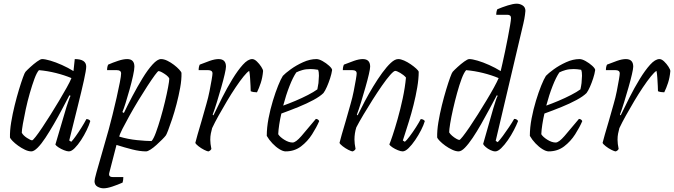

<svg xmlns="http://www.w3.org/2000/svg" viewBox="-20 -820 3651 1040"><path d="M150 0Q134 0 115 -9Q96 -18 78 -31Q60 -44 48 -56.5Q36 -69 34 -75Q33 -112 40.5 -157.5Q48 -203 59.5 -249.5Q71 -296 83 -335.5Q95 -375 104.5 -401Q114 -427 118 -431Q126 -440 144 -456.5Q162 -473 180.5 -486.5Q199 -500 208 -500Q224 -500 253 -491.5Q282 -483 315.5 -468Q349 -453 378 -435L385 -500Q447 -500 447 -459Q447 -441 434.5 -384.5Q422 -328 401 -244Q380 -160 355 -59L366 -52Q375 -61 390 -82Q405 -103 421 -128.5Q437 -154 448 -175Q456 -175 462 -171.5Q468 -168 469 -164Q463 -143 449.5 -115Q436 -87 419 -61Q402 -35 384.5 -17.5Q367 0 353 0Q343 0 326.5 -6.5Q310 -13 296.5 -22Q283 -31 280 -37L331 -210Q340 -242 349.5 -269Q359 -296 362 -301L356 -304Q338 -270 316.5 -229Q295 -188 271.5 -147.5Q248 -107 226 -73.5Q204 -40 184 -20Q164 0 150 0ZM154 -60Q158 -60 173 -79Q188 -98 209 -129.5Q230 -161 254 -199Q278 -237 300.5 -275Q323 -313 341 -345Q359 -377 367 -397Q329 -413 283 -424.5Q237 -436 191 -440Q179 -427 166.5 -393Q154 -359 141.5 -315.5Q129 -272 119.5 -228Q110 -184 104 -149.5Q98 -115 98 -101Q106 -86 126 -73Q146 -60 154 -60Z M541 200Q524 200 508 191Q492 182 492 161Q492 152 502.5 114Q513 76 530.5 16Q548 -44 569 -119Q578 -152 589.5 -198Q601 -244 611.5 -290.5Q622 -337 629 -373Q636 -409 636 -422Q636 -440 613 -440H560Q560 -458 566 -470Q591 -481 619.5 -490.5Q648 -500 669 -500Q708 -500 708 -459Q708 -443 700.5 -409Q693 -375 682 -335.5Q671 -296 660.5 -262.5Q650 -229 643 -213L651 -208Q671 -250 697.5 -300Q724 -350 752 -396Q780 -442 806.5 -471Q833 -500 852 -500Q868 -500 886.5 -491Q905 -482 922 -469Q939 -456 950.5 -443.5Q962 -431 963 -425Q964 -389 956 -345Q948 -301 936.5 -257Q925 -213 912.5 -175.5Q900 -138 890.5 -113.5Q881 -89 878 -86Q872 -78 858 -64Q844 -50 827.5 -35Q811 -20 795.5 -10Q780 0 771 0Q738 0 696.5 -10.5Q655 -21 611 -35L572 116Q566 139 591 139H648Q648 156 644 169Q617 181 588.5 190.5Q560 200 541 200ZM801 -56Q812 -68 824.5 -102Q837 -136 850 -180.5Q863 -225 873.5 -269Q884 -313 890.5 -347.5Q897 -382 897 -394Q893 -404 881 -413Q869 -422 857 -428.5Q845 -435 839 -435Q835 -435 818.5 -412.5Q802 -390 778.5 -354Q755 -318 729.5 -276Q704 -234 681.5 -193.5Q659 -153 643.5 -122.5Q628 -92 626 -80Q673 -66 722.5 -61Q772 -56 801 -56Z M1110 0Q1102 0 1085.5 -8.5Q1069 -17 1055 -28Q1041 -39 1038 -46Q1041 -59 1050 -90.5Q1059 -122 1072 -165.5Q1085 -209 1098 -257Q1108 -291 1115 -326.5Q1122 -362 1126.5 -388.5Q1131 -415 1131 -422Q1131 -440 1108 -440H1056Q1056 -458 1062 -470Q1089 -481 1116.5 -490.5Q1144 -500 1164 -500Q1204 -500 1204 -459Q1204 -448 1197 -417.5Q1190 -387 1178.5 -347Q1167 -307 1155 -267.5Q1143 -228 1132 -199L1136 -195Q1157 -239 1183.5 -291.5Q1210 -344 1239 -391.5Q1268 -439 1295.5 -469.5Q1323 -500 1346 -500Q1358 -500 1371.5 -487Q1385 -474 1395 -458.5Q1405 -443 1405 -435Q1402 -400 1392.5 -371Q1383 -342 1372 -320Q1363 -320 1353.5 -321.5Q1344 -323 1338 -326Q1338 -335 1337 -355.5Q1336 -376 1334.5 -399Q1333 -422 1330 -436Q1319 -430 1299.5 -406Q1280 -382 1256.5 -347Q1233 -312 1209.5 -272.5Q1186 -233 1164.5 -194.5Q1143 -156 1129 -126Q1125 -112 1122 -96.5Q1119 -81 1119 -63Q1119 -42 1125 -13Q1123 -10 1120.5 -7Q1118 -4 1110 0Z M1527 0Q1513 0 1493.5 -12Q1474 -24 1455.5 -43.5Q1437 -63 1425 -84Q1425 -129 1434.5 -178.5Q1444 -228 1458 -274Q1472 -320 1486.5 -356Q1501 -392 1512 -409Q1525 -423 1554.5 -444.5Q1584 -466 1621.5 -483Q1659 -500 1694 -500Q1708 -500 1727.5 -489Q1747 -478 1762.5 -464Q1778 -450 1779 -441Q1776 -420 1768 -395.5Q1760 -371 1750.5 -349.5Q1741 -328 1732 -316Q1714 -298 1678 -278.5Q1642 -259 1596.5 -240.5Q1551 -222 1504 -205Q1497 -175 1492.5 -145.5Q1488 -116 1487 -93Q1496 -78 1520 -63Q1544 -48 1565 -48Q1582 -48 1612.5 -83Q1643 -118 1691 -176Q1704 -175 1709 -164Q1695 -131 1670.5 -92.5Q1646 -54 1610.5 -27Q1575 0 1527 0ZM1514 -248Q1545 -259 1580.5 -274Q1616 -289 1648 -305.5Q1680 -322 1699 -336Q1703 -354 1705 -370Q1707 -390 1707.5 -409.5Q1708 -429 1703 -442Q1692 -444 1681 -445Q1670 -446 1662 -446Q1637 -446 1618 -440.5Q1599 -435 1585 -428Q1567 -402 1548 -353.5Q1529 -305 1514 -248Z M1891 0Q1883 0 1866.5 -8.5Q1850 -17 1836 -28Q1822 -39 1819 -46Q1822 -59 1831 -90.5Q1840 -122 1853 -165.5Q1866 -209 1879 -257Q1889 -291 1896 -326.5Q1903 -362 1907.5 -388.5Q1912 -415 1912 -422Q1912 -440 1889 -440H1837Q1837 -458 1843 -470Q1870 -481 1897.5 -490.5Q1925 -500 1945 -500Q1985 -500 1985 -459Q1985 -448 1978 -417.5Q1971 -387 1959.5 -347Q1948 -307 1936 -267.5Q1924 -228 1913 -199L1917 -195Q1934 -230 1955.5 -270.5Q1977 -311 2001.5 -351.5Q2026 -392 2050.5 -425.5Q2075 -459 2097 -479.5Q2119 -500 2137 -500Q2151 -500 2169 -492Q2187 -484 2204.5 -472Q2222 -460 2234.5 -448.5Q2247 -437 2248 -431Q2248 -393 2240 -346Q2232 -299 2220 -251.5Q2208 -204 2195 -162.5Q2182 -121 2173 -93Q2164 -65 2162 -59L2173 -52Q2182 -59 2199 -81.5Q2216 -104 2233 -130.5Q2250 -157 2259 -175Q2268 -175 2274 -171Q2280 -167 2281 -164Q2275 -143 2261 -115.5Q2247 -88 2229 -61.5Q2211 -35 2193 -17.5Q2175 0 2161 0Q2151 0 2135 -6.5Q2119 -13 2105.5 -22Q2092 -31 2089 -38Q2094 -49 2106.5 -86Q2119 -123 2134 -176Q2149 -229 2161.5 -287.5Q2174 -346 2179 -400Q2167 -414 2148 -425Q2129 -436 2121 -436Q2113 -436 2093.5 -414Q2074 -392 2049 -356Q2024 -320 1998 -279Q1972 -238 1948.5 -198.5Q1925 -159 1910 -130Q1905 -114 1902.5 -97.5Q1900 -81 1900 -64Q1900 -43 1906 -13Q1904 -10 1901.5 -7Q1899 -4 1891 0Z M2464 0Q2449 0 2429.5 -9Q2410 -18 2392 -31Q2374 -44 2362 -56.5Q2350 -69 2348 -75Q2347 -112 2354.5 -157.5Q2362 -203 2373.5 -249.5Q2385 -296 2397 -335.5Q2409 -375 2418.5 -401Q2428 -427 2432 -431Q2440 -440 2458 -456.5Q2476 -473 2494.5 -486.5Q2513 -500 2522 -500Q2538 -500 2567 -491.5Q2596 -483 2629.5 -468Q2663 -453 2692 -435Q2695 -447 2701.5 -476Q2708 -505 2716 -542.5Q2724 -580 2731 -617Q2738 -654 2743 -683Q2748 -712 2748 -722Q2748 -740 2728 -740H2668Q2668 -758 2674 -770Q2700 -781 2730 -790.5Q2760 -800 2779 -800Q2796 -800 2811 -790.5Q2826 -781 2826 -761Q2826 -758 2823.5 -738.5Q2821 -719 2815 -693L2665 -57L2676 -50Q2687 -61 2704 -84Q2721 -107 2738 -132.5Q2755 -158 2765 -176Q2774 -176 2779.5 -172Q2785 -168 2786 -164Q2778 -143 2763.5 -115Q2749 -87 2731 -61Q2713 -35 2695 -17.5Q2677 0 2663 0Q2651 0 2636.5 -7Q2622 -14 2611 -23.5Q2600 -33 2597 -40L2652 -233Q2659 -256 2665.5 -276Q2672 -296 2676 -301L2671 -304Q2653 -270 2631 -229Q2609 -188 2586 -147.5Q2563 -107 2540.5 -73.5Q2518 -40 2498.5 -20Q2479 0 2464 0ZM2468 -62Q2472 -62 2487 -81Q2502 -100 2523.5 -131.5Q2545 -163 2568.5 -200.5Q2592 -238 2615 -276Q2638 -314 2655.5 -346Q2673 -378 2681 -397Q2643 -413 2597 -424.5Q2551 -436 2505 -440Q2493 -427 2480.5 -393.5Q2468 -360 2456 -316.5Q2444 -273 2434 -229Q2424 -185 2418.5 -151Q2413 -117 2413 -103Q2418 -94 2429 -84.5Q2440 -75 2451.5 -68.5Q2463 -62 2468 -62Z M2952 0Q2938 0 2918.5 -12Q2899 -24 2880.5 -43.5Q2862 -63 2850 -84Q2850 -129 2859.5 -178.5Q2869 -228 2883 -274Q2897 -320 2911.5 -356Q2926 -392 2937 -409Q2950 -423 2979.5 -444.5Q3009 -466 3046.5 -483Q3084 -500 3119 -500Q3133 -500 3152.5 -489Q3172 -478 3187.5 -464Q3203 -450 3204 -441Q3201 -420 3193 -395.5Q3185 -371 3175.5 -349.5Q3166 -328 3157 -316Q3139 -298 3103 -278.5Q3067 -259 3021.5 -240.5Q2976 -222 2929 -205Q2922 -175 2917.5 -145.5Q2913 -116 2912 -93Q2921 -78 2945 -63Q2969 -48 2990 -48Q3007 -48 3037.5 -83Q3068 -118 3116 -176Q3129 -175 3134 -164Q3120 -131 3095.5 -92.5Q3071 -54 3035.5 -27Q3000 0 2952 0ZM2939 -248Q2970 -259 3005.5 -274Q3041 -289 3073 -305.5Q3105 -322 3124 -336Q3128 -354 3130 -370Q3132 -390 3132.5 -409.5Q3133 -429 3128 -442Q3117 -444 3106 -445Q3095 -446 3087 -446Q3062 -446 3043 -440.5Q3024 -435 3010 -428Q2992 -402 2973 -353.5Q2954 -305 2939 -248Z M3316 0Q3308 0 3291.5 -8.5Q3275 -17 3261 -28Q3247 -39 3244 -46Q3247 -59 3256 -90.5Q3265 -122 3278 -165.5Q3291 -209 3304 -257Q3314 -291 3321 -326.5Q3328 -362 3332.5 -388.5Q3337 -415 3337 -422Q3337 -440 3314 -440H3262Q3262 -458 3268 -470Q3295 -481 3322.5 -490.5Q3350 -500 3370 -500Q3410 -500 3410 -459Q3410 -448 3403 -417.5Q3396 -387 3384.5 -347Q3373 -307 3361 -267.5Q3349 -228 3338 -199L3342 -195Q3363 -239 3389.5 -291.5Q3416 -344 3445 -391.5Q3474 -439 3501.5 -469.5Q3529 -500 3552 -500Q3564 -500 3577.5 -487Q3591 -474 3601 -458.5Q3611 -443 3611 -435Q3608 -400 3598.5 -371Q3589 -342 3578 -320Q3569 -320 3559.5 -321.5Q3550 -323 3544 -326Q3544 -335 3543 -355.5Q3542 -376 3540.5 -399Q3539 -422 3536 -436Q3525 -430 3505.5 -406Q3486 -382 3462.5 -347Q3439 -312 3415.5 -272.5Q3392 -233 3370.5 -194.5Q3349 -156 3335 -126Q3331 -112 3328 -96.5Q3325 -81 3325 -63Q3325 -42 3331 -13Q3329 -10 3326.5 -7Q3324 -4 3316 0Z"/></svg>

Font: Texturina Thin
Style: Italic
Weight: 100
Italic angle: -11°
Designer: Guillermo Torres Carreño
Foundry: Omnibus-Type
Version: Version 1.002; ttfautohint (v1.8.3)